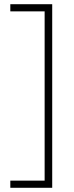

<svg xmlns="http://www.w3.org/2000/svg" viewBox="-20 -734 353 912"><path d="M29 124V158H228V-714H29V-680H192V124Z"/></svg>

Font: Noto Sans Lao SemiCondensed ExtraLight
Style: Regular
Weight: 200
Width: 4
Designer: Monotype Design Team
Foundry: Monotype Imaging Inc.
Version: Version 2.003